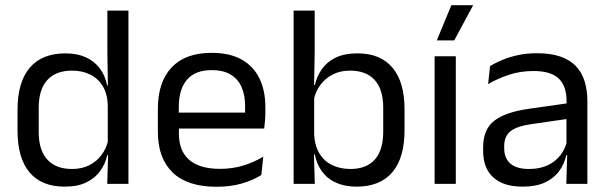

<svg xmlns="http://www.w3.org/2000/svg" viewBox="-20 -703 2324 734"><path d="M227 10.5Q139 10.5 93 -44Q47 -98.5 47 -203V-283.5Q47 -388.5 93.5 -443.8Q140 -499 230.5 -499Q275.5 -499 308.5 -483.8Q341.5 -468.5 362 -441Q382.5 -413.5 389.5 -376H416L392 -301.5Q390.5 -344.5 372.8 -373.8Q355 -403 324.8 -418Q294.5 -433 255.5 -433Q193.5 -433 160.8 -397Q128 -361 128 -291V-198Q128 -129 160.8 -93Q193.5 -57 255.5 -57Q292.5 -57 321 -71.2Q349.5 -85.5 368.2 -110.8Q387 -136 394 -168L414 -110H390Q383 -77 363.2 -49.5Q343.5 -22 310.2 -5.8Q277 10.5 227 10.5ZM471 0H390L393.5 -118L392 -144V-348L392.5 -365L390.5 -503.5V-662.5H471Z M808 11Q696.5 11 640 -43.5Q583.5 -98 583.5 -199.5V-286.5Q583.5 -389.5 636 -445.2Q688.5 -501 789.5 -501Q857.5 -501 903 -475.8Q948.5 -450.5 971.5 -404Q994.5 -357.5 994.5 -293V-275Q994.5 -259 993.2 -243Q992 -227 990 -211.5H915.5Q916.5 -235.5 916.8 -257Q917 -278.5 917 -296.5Q917 -341 902.8 -371.8Q888.5 -402.5 860.2 -418.8Q832 -435 789.5 -435Q726.5 -435 695 -398.5Q663.5 -362 663.5 -294V-247.5L664 -237.5V-191Q664 -160.5 673 -136Q682 -111.5 701.2 -93.8Q720.5 -76 750.2 -66.8Q780 -57.5 821 -57.5Q868.5 -57.5 909.5 -70Q950.5 -82.5 986.5 -104L979 -34Q946.5 -13.5 903.5 -1.2Q860.5 11 808 11ZM973 -211.5H626V-272.5H973Z M1343 10.5Q1298 10.5 1264.8 -4.5Q1231.5 -19.5 1211 -47.5Q1190.5 -75.5 1183.5 -112.5H1156.5L1181 -188.5Q1183.5 -144.5 1201.8 -115.2Q1220 -86 1250.5 -71.5Q1281 -57 1319.5 -57Q1380.5 -57 1412.8 -93Q1445 -129 1445 -200V-291.5Q1445 -361 1412.5 -397Q1380 -433 1318 -433Q1281 -433 1252.5 -418.5Q1224 -404 1205.2 -379Q1186.5 -354 1179.5 -322L1161 -378.5H1184Q1191.5 -412 1210.8 -439.2Q1230 -466.5 1263.5 -482.8Q1297 -499 1346.5 -499Q1434.5 -499 1480.5 -444.2Q1526.5 -389.5 1526.5 -285.5V-204.5Q1526.5 -99.5 1479.8 -44.5Q1433 10.5 1343 10.5ZM1183.5 0H1102.5V-662.5H1183V-503.5L1180.5 -363.5L1181 -348V-144L1180 -118Z M1722.5 0H1641.5V-488H1722.5ZM1650 -549 1705.5 -683H1788.5V-682.5L1716.5 -548.5H1650Z M2225.5 0H2145L2148.5 -118.5L2145.5 -131V-286.5L2146 -315Q2146 -374.5 2115.8 -403Q2085.5 -431.5 2020 -431.5Q1967.5 -431.5 1923.8 -416.5Q1880 -401.5 1846 -381.5L1853.5 -450.5Q1872.5 -462 1898.8 -473.2Q1925 -484.5 1958.8 -492Q1992.5 -499.5 2033 -499.5Q2085.5 -499.5 2122.2 -486.8Q2159 -474 2181.8 -450Q2204.5 -426 2215 -392Q2225.5 -358 2225.5 -316ZM1977 10.5Q1904.5 10.5 1865.8 -24.8Q1827 -60 1827 -125.5V-140Q1827 -207.5 1868.8 -240.8Q1910.5 -274 2001.5 -287L2156 -309L2160.5 -250L2011.5 -228.5Q1955.5 -220.5 1931.5 -201.2Q1907.5 -182 1907.5 -144.5V-136.5Q1907.5 -98 1931.2 -77.5Q1955 -57 2002.5 -57Q2044.5 -57 2074.5 -71.5Q2104.5 -86 2123 -110.5Q2141.5 -135 2148 -165L2160.5 -110H2145Q2138 -78 2118.8 -50.5Q2099.5 -23 2065 -6.2Q2030.5 10.5 1977 10.5Z"/></svg>

Font: Anek Devanagari
Style: Regular
Weight: 400
Designer: Kailash Malviya (Devanagari) & Yesha Goshar (Latin)
Foundry: Ek Type
Version: Version 1.003